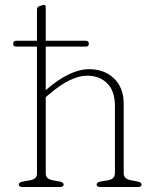

<svg xmlns="http://www.w3.org/2000/svg" viewBox="-20 -746 615 766"><path d="M32.5 -571Q32.5 -583.5 45.5 -583.5H127.5V-707Q127.5 -718 136 -721L148.5 -725Q152 -726.5 155 -726.5Q162.5 -726.5 162.5 -718V-583.5H321.5Q334.5 -583.5 334.5 -571.5Q334.5 -560 321.5 -560H162.5V-386.5Q258.5 -470 336 -470Q396.5 -470 435 -433Q473.5 -396 473.5 -332V-55.5Q473.5 -32 502 -27L528 -22Q545 -18.5 545 -10Q545 0 530 0H380.5Q365.5 0 365.5 -10Q365.5 -19 382.5 -22L411.5 -27Q438.5 -31.5 438.5 -55.5V-323.5Q438.5 -383 407.8 -413.5Q377 -444 327.5 -444Q295.5 -444 257.5 -425.8Q219.5 -407.5 174.5 -368.5L162.5 -358.5V-54Q162.5 -32 189.5 -27L217 -22Q234 -19 234 -10Q234 0 219 0H70Q55 0 55 -10Q55 -18.5 72 -22L101 -27Q127.5 -32 127.5 -53.5V-560H45.5Q32.5 -560 32.5 -571Z"/></svg>

Font: Fraunces 9pt Soft Thin
Style: Regular
Weight: 100
Version: Version 1.000;[b76b70a41]